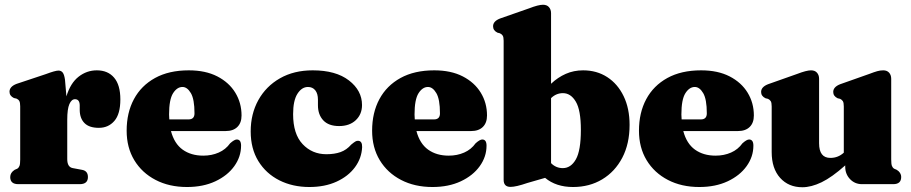

<svg xmlns="http://www.w3.org/2000/svg" viewBox="-20 -775 3832 808"><path d="M253.5 -439.5 259.5 -369.5Q276.5 -425.5 310.8 -452.2Q345 -479 387.5 -479Q434 -479 460.2 -448.2Q486.5 -417.5 486.5 -356.5Q486.5 -295 461.2 -266Q436 -237 396 -237Q355.5 -237 335.8 -256.8Q316 -276.5 315.5 -311.5V-332Q315 -357.5 295.5 -357.5Q281 -357.5 272 -337Q263 -316.5 263 -271V-105.5Q263 -71.5 286.5 -67.5L324 -60.5Q350 -56.5 350 -30Q350 0 315.5 0H57Q23 0 23 -30Q23 -48.5 42 -60.5L52.5 -65Q59 -69 62 -76.8Q65 -84.5 65 -103.5V-327.5Q65 -343.5 61.2 -350Q57.5 -356.5 49.5 -360L38.5 -362.5Q20 -371.5 20 -389Q20 -410.5 49.5 -422L172.5 -463Q212.5 -478 226 -478Q237.5 -478 244 -469.5Q250.5 -461 253.5 -439.5Z M996.5 -289Q996.5 -258 979 -240.8Q961.5 -223.5 929.5 -223.5H699.5Q713.5 -170.5 748.8 -145.2Q784 -120 835.5 -120Q871 -120 900.5 -133Q930 -146 948.5 -172Q967 -188.5 977 -188Q994.5 -187.5 994.5 -162Q994.5 -115.5 966 -75.8Q937.5 -36 886.2 -12Q835 12 767 12Q692 12 634.8 -17.8Q577.5 -47.5 545.2 -100.8Q513 -154 513 -225Q513 -300.5 543.5 -357.5Q574 -414.5 632.5 -446.8Q691 -479 774.5 -479Q845 -479 894.5 -453.5Q944 -428 970.2 -385Q996.5 -342 996.5 -289ZM691.5 -293Q691.5 -282 692.5 -272.5H773.5Q798.5 -272.5 798.5 -298Q798.5 -357.5 783.2 -383.2Q768 -409 748 -409Q725 -409 708.2 -382.5Q691.5 -356 691.5 -293Z M1503.5 -333Q1503.5 -294 1477.2 -269.2Q1451 -244.5 1407 -244.5Q1363 -244.5 1340.5 -268.5Q1318 -292.5 1318 -332V-355.5Q1318 -381 1306.8 -395Q1295.5 -409 1276 -409Q1250 -409 1231.8 -380.5Q1213.5 -352 1213.5 -294.5Q1213.5 -211 1253.5 -168.5Q1293.5 -126 1353.5 -126Q1388 -126 1413.2 -135Q1438.5 -144 1458 -166.5Q1469.5 -176 1475.5 -179.5Q1481.5 -183 1487 -182.5Q1504.5 -182 1504 -156Q1502 -109.5 1473.8 -71.2Q1445.5 -33 1396.2 -10.5Q1347 12 1282 12Q1211.5 12 1155.5 -16.2Q1099.5 -44.5 1067.2 -97Q1035 -149.5 1035 -222Q1035 -295.5 1067.2 -353.8Q1099.5 -412 1158.2 -445.5Q1217 -479 1296 -479Q1393.5 -479 1448.5 -436.5Q1503.5 -394 1503.5 -333Z M2029.5 -289Q2029.5 -258 2012 -240.8Q1994.5 -223.5 1962.5 -223.5H1732.5Q1746.5 -170.5 1781.8 -145.2Q1817 -120 1868.5 -120Q1904 -120 1933.5 -133Q1963 -146 1981.5 -172Q2000 -188.5 2010 -188Q2027.5 -187.5 2027.5 -162Q2027.5 -115.5 1999 -75.8Q1970.5 -36 1919.2 -12Q1868 12 1800 12Q1725 12 1667.8 -17.8Q1610.5 -47.5 1578.2 -100.8Q1546 -154 1546 -225Q1546 -300.5 1576.5 -357.5Q1607 -414.5 1665.5 -446.8Q1724 -479 1807.5 -479Q1878 -479 1927.5 -453.5Q1977 -428 2003.2 -385Q2029.5 -342 2029.5 -289ZM1724.5 -293Q1724.5 -282 1725.5 -272.5H1806.5Q1831.5 -272.5 1831.5 -298Q1831.5 -357.5 1816.2 -383.2Q1801 -409 1781 -409Q1758 -409 1741.2 -382.5Q1724.5 -356 1724.5 -293Z M2299 -719.5V-422.5Q2327.5 -449.5 2361 -464.2Q2394.5 -479 2434 -479Q2491.5 -479 2535.5 -450.5Q2579.5 -422 2604.5 -370.2Q2629.5 -318.5 2629.5 -249.5Q2629.5 -170 2598.8 -111.2Q2568 -52.5 2514.2 -20.2Q2460.5 12 2391.5 12Q2320 12 2274 -26.5L2199.5 -5Q2151.5 11.5 2128.5 11.5Q2099.5 11.5 2099.5 -18V-603.5Q2099.5 -619 2095.5 -625.2Q2091.5 -631.5 2083.5 -635L2073.5 -637.5Q2055 -646.5 2055 -664.5Q2055 -685.5 2084 -697L2207 -740Q2245.5 -755 2265 -755Q2281.5 -755 2290.2 -745Q2299 -735 2299 -719.5ZM2349 -383Q2320.5 -383 2299 -362V-88.5Q2319.5 -67.5 2348.5 -67.5Q2382.5 -67.5 2403.5 -104.5Q2424.5 -141.5 2424.5 -228.5Q2424.5 -311.5 2403.2 -347.2Q2382 -383 2349 -383Z M3152.5 -289Q3152.5 -258 3135 -240.8Q3117.5 -223.5 3085.5 -223.5H2855.5Q2869.5 -170.5 2904.8 -145.2Q2940 -120 2991.5 -120Q3027 -120 3056.5 -133Q3086 -146 3104.5 -172Q3123 -188.5 3133 -188Q3150.5 -187.5 3150.5 -162Q3150.5 -115.5 3122 -75.8Q3093.5 -36 3042.2 -12Q2991 12 2923 12Q2848 12 2790.8 -17.8Q2733.5 -47.5 2701.2 -100.8Q2669 -154 2669 -225Q2669 -300.5 2699.5 -357.5Q2730 -414.5 2788.5 -446.8Q2847 -479 2930.5 -479Q3001 -479 3050.5 -453.5Q3100 -428 3126.2 -385Q3152.5 -342 3152.5 -289ZM2847.5 -293Q2847.5 -282 2848.5 -272.5H2929.5Q2954.5 -272.5 2954.5 -298Q2954.5 -357.5 2939.2 -383.2Q2924 -409 2904 -409Q2881 -409 2864.2 -382.5Q2847.5 -356 2847.5 -293Z M3227.5 -135V-327Q3227.5 -343 3223.5 -349.2Q3219.5 -355.5 3212 -359L3201.5 -361.5Q3183 -370.5 3183 -388Q3183 -409 3212 -420.5L3335 -464Q3374 -479 3393 -479Q3409.5 -479 3418.2 -469Q3427 -459 3427 -443.5V-172Q3427 -110.5 3474.5 -110.5Q3507 -110.5 3531 -132.5V-327Q3531 -343 3527 -349.2Q3523 -355.5 3515.5 -359L3505 -361.5Q3486.5 -370.5 3486.5 -388Q3486.5 -409 3515.5 -420.5L3638.5 -464Q3659.5 -472 3672 -475.5Q3684.5 -479 3697 -479Q3713 -479 3721.8 -469Q3730.5 -459 3730.5 -443.5V-104.5Q3730.5 -84.5 3733.5 -76.8Q3736.5 -69 3743 -65L3753.5 -60.5Q3772.5 -49 3772.5 -30Q3772.5 0 3739 0H3607.5Q3577.5 0 3557.2 -21.2Q3537 -42.5 3537 -73V-79Q3481 -29 3437.5 -8Q3394 13 3356.5 13Q3298.5 13 3263 -26.5Q3227.5 -66 3227.5 -135Z"/></svg>

Font: Fraunces 72pt S050 Black
Style: Regular
Weight: 900
Version: Version 1.000; ttfautohint (v1.8.3)